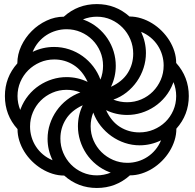

<svg xmlns="http://www.w3.org/2000/svg" viewBox="-20 -725 951 936"><path d="M900.4 -256.8Q900.4 -165.5 839.8 -97.7Q839.8 -68.8 831.1 -40.8Q822.3 -12.7 806.6 12.7Q791 38.1 769.5 59.6Q748 81.1 722.9 96.7Q697.8 112.3 669.9 121.1Q642.1 129.9 613.3 129.9Q544.9 191.4 452.1 191.4Q360.8 191.4 293 130.9Q264.2 130.9 236.1 122.1Q208 113.3 182.6 97.7Q157.2 82 135.7 60.8Q114.3 39.6 98.6 14.4Q83 -10.7 74.2 -38.8Q65.4 -66.9 65.4 -95.7Q3.9 -163.6 3.9 -256.8Q3.9 -348.1 64.5 -416Q64.5 -460 83.7 -501Q103 -542 134.8 -573.7Q166.5 -605.5 207.3 -624.5Q248 -643.6 291 -643.6Q358.9 -705.1 452.1 -705.1Q543.5 -705.1 611.3 -644.5Q640.1 -644.5 668.2 -635.7Q696.3 -627 721.7 -611.3Q747.1 -595.7 768.6 -574.2Q790 -552.7 805.7 -527.6Q821.3 -502.4 830.1 -474.6Q838.9 -446.8 838.9 -418Q900.4 -349.6 900.4 -256.8ZM777.8 -405.8Q777.8 -431.6 770.5 -456.5Q763.2 -481.4 749 -503.2Q734.9 -524.9 714.4 -542Q693.8 -559.1 668 -569.8Q691.4 -520 691.4 -466.3Q691.4 -429.2 679.9 -393.8Q668.5 -358.4 647.5 -328.1Q626.5 -297.9 597.2 -274.7Q567.9 -251.5 532.7 -239.3Q564.9 -226.6 599.6 -226.6Q636.2 -226.6 668.7 -240.5Q701.2 -254.4 725.3 -278.8Q749.5 -303.2 763.7 -335.7Q777.8 -368.2 777.8 -405.8ZM629.4 -463.4Q629.4 -500.5 615.5 -533.2Q601.6 -565.9 577.6 -590.3Q553.7 -614.7 521.5 -629.2Q489.3 -643.6 452.1 -643.6Q417 -643.6 384.3 -630.4L389.6 -628.4Q426.8 -614.3 455.6 -590.6Q484.4 -566.9 504.2 -537.1Q523.9 -507.3 534.2 -473.4Q544.4 -439.5 544.4 -404.3Q544.4 -350.1 521 -301.8Q576.2 -327.1 602.8 -369.4Q629.4 -411.6 629.4 -463.4ZM838.9 -256.8Q838.9 -291.5 825.7 -324.7L823.7 -319.3Q809.6 -282.7 786.1 -253.9Q762.7 -225.1 732.9 -205.3Q703.1 -185.5 669.2 -175Q635.3 -164.6 600.1 -164.6Q545.4 -164.6 497.1 -188Q522.5 -132.8 564.9 -106.2Q607.4 -79.6 659.2 -79.6Q696.3 -79.6 729 -93.3Q761.7 -106.9 786.1 -130.6Q810.5 -154.3 824.7 -186.8Q838.9 -219.2 838.9 -256.8ZM482.4 -404.3Q482.4 -441.4 468.5 -473.9Q454.6 -506.3 430.4 -530.5Q406.2 -554.7 373.8 -568.6Q341.3 -582.5 304.7 -582.5Q278.3 -582.5 253.4 -575.2Q228.5 -567.9 206.8 -554Q185.1 -540 167.7 -519.5Q150.4 -499 139.2 -472.2Q188.5 -496.1 243.7 -496.1Q281.7 -496.1 317.4 -484.4Q353 -472.7 382.6 -451.4Q412.1 -430.2 434.6 -400.9Q457 -371.6 469.7 -336.9Q482.4 -369.1 482.4 -404.3ZM765.1 -41Q715.3 -16.6 660.6 -16.6Q623.5 -16.6 588.6 -28.3Q553.7 -40 523.9 -61Q494.1 -82 470.9 -111.3Q447.8 -140.6 434.6 -176.3Q421.9 -144 421.9 -109.4Q421.9 -72.8 436 -40.3Q450.2 -7.8 474.6 16.4Q499 40.5 531.5 54.7Q564 68.8 601.1 68.8Q627 68.8 651.9 61.5Q676.8 54.2 698.5 40Q720.2 25.9 737.3 5.4Q754.4 -15.1 765.1 -41ZM407.2 -325.7Q381.8 -380.9 339.1 -408Q296.4 -435.1 244.6 -435.1Q207 -435.1 174.6 -420.9Q142.1 -406.7 117.7 -382.6Q93.3 -358.4 79.3 -325.9Q65.4 -293.5 65.4 -256.8Q65.4 -221.7 78.6 -189L80.6 -194.3Q94.7 -231 118.2 -259.8Q141.6 -288.6 171.4 -308.3Q201.2 -328.1 235.1 -338.6Q269 -349.1 304.2 -349.1Q358.9 -349.1 407.2 -325.7ZM520 116.7 514.6 114.7Q478 100.6 449.2 77.1Q420.4 53.7 400.6 23.9Q380.9 -5.9 370.4 -40Q359.9 -74.2 359.9 -109.4Q359.9 -163.6 383.3 -211.9Q328.1 -186.5 301.3 -143.8Q274.4 -101.1 274.4 -49.8Q274.4 -12.7 288.3 20Q302.2 52.7 326.2 77.1Q350.1 101.6 382.6 115.7Q415 129.9 452.1 129.9Q486.3 129.9 520 116.7ZM371.6 -274.4Q339.4 -287.1 304.7 -287.1Q267.6 -287.1 235.1 -272.9Q202.6 -258.8 178.5 -234.6Q154.3 -210.4 140.4 -177.7Q126.5 -145 126.5 -107.9Q126.5 -82 133.8 -57.1Q141.1 -32.2 155.3 -10.5Q169.4 11.2 189.9 28.3Q210.4 45.4 236.3 56.2Q211.9 6.3 211.9 -48.3Q211.9 -85.4 223.4 -120.4Q234.9 -155.3 255.9 -185.3Q276.9 -215.3 306.4 -238.3Q335.9 -261.2 371.6 -274.4Z"/></svg>

Font: Arian AMU Serif
Style: Bold Italic
Weight: 700
Italic angle: -15°
Designer: Ruben Hakobyan (Tarumian)
Foundry: Ruben Hakobyan (Tarumian)
Version: Version 1.002